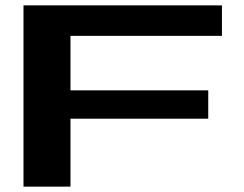

<svg xmlns="http://www.w3.org/2000/svg" viewBox="-20 -695 910 715"><path d="M67.5 0H242.5V-253H755.5V-358.5H242.5V-561.5H806.5V-675H67.5Z"/></svg>

Font: Anybody ExtraExpanded SemiBold
Style: Regular
Weight: 600
Width: 8
Version: Version 1.113;gftools[0.9.25]